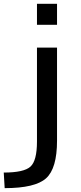

<svg xmlns="http://www.w3.org/2000/svg" viewBox="-48 -770 427 1010"><path d="M-28.3 137.7Q78.1 137.7 112.3 106.4Q146.5 75.2 146.5 -25.4V-519.5H252V-30.3Q252 116.2 194.3 168Q136.7 219.7 -23.4 219.7ZM146.5 -639.6V-750H252V-639.6Z"/></svg>

Font: GenEi M Gothic v2 Medium
Style: Regular
Weight: 500
Version: Version 2.0